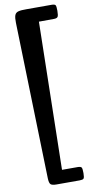

<svg xmlns="http://www.w3.org/2000/svg" viewBox="-114 -972 553 1158"><g transform="rotate(-10 162.5 -393.0)"><path d="M133.8 143.6Q106.9 143.6 97.9 135.5Q88.9 127.4 87.9 97.7L61.5 -858.4Q60.5 -890.1 66.2 -905.3Q71.8 -920.4 88.9 -924.8Q106 -929.2 139.2 -928.7H291Q311.5 -928.7 315.9 -921.6Q320.3 -914.6 320.3 -887.7Q320.3 -857.9 314.5 -850.1Q308.6 -842.3 291.5 -842.3L199.2 -841.8L181.2 62.5H278.3Q296.9 63 301 70.3Q305.2 77.6 305.2 104.5Q305.2 131.3 299.6 137.5Q293.9 143.6 275.4 143.6Z"/></g></svg>

Font: Denk One
Style: Regular
Weight: 400
Designer: Irina Smirnova, Eben Sorkin
Foundry: Sorkin Type Co.f
Version: Version 1.004; ttfautohint (v1.8.4.7-5d5b);gftools[0.9.23]